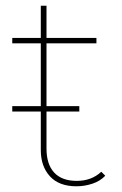

<svg xmlns="http://www.w3.org/2000/svg" viewBox="-20 -650 428 673"><path d="M248 3Q187 3 155 -32Q123 -67 123 -124V-630H143V-129Q143 -74 170 -45Q197 -16 249 -16Q301 -16 335 -48L349 -34Q331 -15 303.5 -6Q276 3 248 3ZM23 -498V-517H318V-498ZM23 -259V-278H258V-259Z"/></svg>

Font: Montserrat Thin Thin
Style: Regular
Weight: 250
Version: Version 9.000